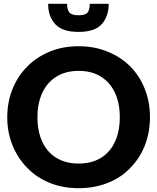

<svg xmlns="http://www.w3.org/2000/svg" viewBox="-20 -977 823 1005"><path d="M392 8Q308 8 239.5 -20Q171 -48 122 -99Q73 -149 45.5 -216.5Q18 -284 18 -363Q18 -443 45.5 -511Q73 -579 122 -628Q171 -678 239.5 -706.5Q308 -735 392 -735Q475 -735 545 -706Q615 -677 663 -628Q712 -578 738.5 -510Q765 -442 765 -364Q765 -284 738.5 -216.5Q712 -149 663 -99Q615 -48 545 -20Q475 8 392 8ZM392 -121Q460 -121 508 -150.5Q556 -180 581.5 -234.5Q607 -289 607 -364Q607 -438 581.5 -492Q556 -546 508 -576Q460 -606 392 -606Q324 -606 275.5 -576Q227 -546 201.5 -491.5Q176 -437 176 -363Q176 -289 201.5 -234.5Q227 -180 275.5 -150.5Q324 -121 392 -121ZM391 -810Q306 -810 269 -850.5Q232 -891 232 -957H331Q331 -926 343.5 -911.5Q356 -897 391 -897Q427 -897 438.5 -911.5Q450 -926 450 -957H549Q549 -891 512.5 -850.5Q476 -810 391 -810Z"/></svg>

Font: Aleo ExtraBold
Style: Regular
Weight: 800
Designer: Alessio Laiso
Foundry: Alessio Laiso
Version: Version 2.001;gftools[0.9.29]